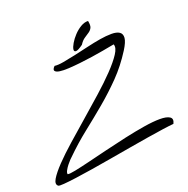

<svg xmlns="http://www.w3.org/2000/svg" viewBox="-149 -1013 1120 1145"><g transform="rotate(-20 411.0 -440.5)"><path d="M28.3 -10.7Q9.8 -24.4 28.3 -55.7Q46.9 -86.9 88.4 -130.4Q129.9 -173.8 188.5 -225.6Q247.1 -277.3 310.1 -332Q373 -386.7 434.1 -440.9Q495.1 -495.1 541 -543Q586.9 -590.8 611.8 -628.9Q636.7 -667 627 -689.5Q625 -689.5 604.5 -685.5Q584 -681.6 551.8 -675.8Q519.5 -669.9 480 -664.1Q440.4 -658.2 400.9 -653.8Q361.3 -649.4 326.7 -647.5Q292 -645.5 269.5 -648.9Q247.1 -652.3 240.7 -662.1Q234.4 -671.9 252 -689.5Q273.4 -686.5 309.1 -692.9Q344.7 -699.2 387.2 -708.5Q429.7 -717.8 475.1 -728.5Q520.5 -739.3 561.5 -746.1Q602.5 -752.9 635.7 -752.9Q668.9 -752.9 686 -741.2Q703.1 -729.5 701.2 -704.1Q699.2 -678.7 670.9 -633.8Q620.1 -553.7 559.6 -491.7Q499 -429.7 432.6 -374Q366.2 -318.4 296.9 -263.7Q227.5 -209 160.2 -142.6Q159.2 -142.6 149.4 -132.3Q139.6 -122.1 128.4 -107.9Q117.2 -93.8 109.4 -79.1Q101.6 -64.5 104.5 -55.7Q115.2 -52.7 154.3 -60.5Q193.4 -68.4 249 -82Q304.7 -95.7 371.1 -111.8Q437.5 -127.9 503.9 -142.6Q570.3 -157.2 630.4 -167Q690.4 -176.8 732.9 -176.8Q775.4 -176.8 794.9 -164.1Q814.5 -151.4 799.8 -122.1Q775.4 -120.1 730.5 -113.8Q685.5 -107.4 628.4 -98.1Q571.3 -88.9 506.3 -77.6Q441.4 -66.4 376.5 -55.2Q311.5 -43.9 251 -34.2Q190.4 -24.4 143.1 -18.1Q95.7 -11.7 64.9 -9.3Q34.2 -6.8 28.3 -10.7ZM448.2 -752Q416 -728.5 402.8 -728.5Q389.6 -728.5 391.1 -742.7Q392.6 -756.8 405.8 -779.3Q418.9 -801.8 439 -823.2Q459 -844.7 483.4 -859.4Q507.8 -874 531.2 -873Q537.1 -843.8 530.8 -830.1Q524.4 -816.4 511.2 -807.1Q498 -797.9 480.5 -786.6Q462.9 -775.4 448.2 -752Z"/></g></svg>

Font: Nothing You Could Do
Style: Regular
Weight: 400
Version: Version 1.005